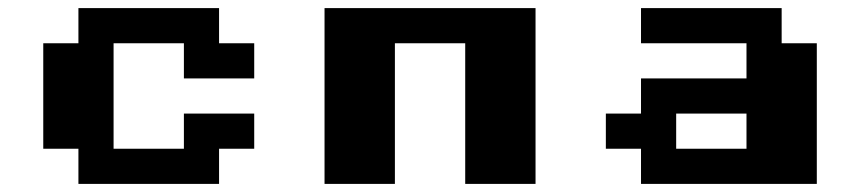

<svg xmlns="http://www.w3.org/2000/svg" viewBox="-20 -454 2123 474"><path d="M434 -173.6H607.6V-86.8H520.8V0H173.6V-86.8H86.8V-347.2H173.6V-434H520.8V-347.2H607.6V-260.4H434V-347.2H260.4V-86.8H434Z M781.2 0V-434H1302.1V0H1128.5V-347.2H954.9V0Z M1562.5 0V-86.8H1475.7V-173.6H1562.5V-260.4H1822.9V-347.2H1562.5V-434H1909.7V-347.2H1996.5V0ZM1649.3 -86.8H1822.9V-173.6H1649.3Z"/></svg>

Font: 8-bit Operator+ 8
Style: Bold
Weight: 700
Designer: GrandChaos9000
Version: Version 1.3.0 - August 1, 2014